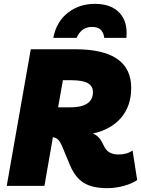

<svg xmlns="http://www.w3.org/2000/svg" viewBox="-20 -966 733 998"><path d="M669 -184 693 -30Q665 -11 622.5 0.5Q580 12 538 12Q460 12 415.5 -15.5Q371 -43 344 -107L301 -210Q292 -230 282 -240Q272 -250 255 -253L211 0H15L140 -710H371Q662 -710 662 -509Q662 -416 610 -354.5Q558 -293 463 -272Q494 -259 509 -229L523 -202Q543 -163 596 -163Q641 -163 669 -184ZM350 -549H307L282 -408H344Q463 -408 463 -487Q463 -519 436 -534Q409 -549 350 -549ZM522 -769Q519 -795 504.5 -810.5Q490 -826 458 -826Q403 -826 378 -769H257Q273 -853 332.5 -899.5Q392 -946 473 -946Q557 -946 601 -899.5Q645 -853 637 -769Z"/></svg>

Font: Livvic Black
Style: Italic
Weight: 900
Italic angle: -10°
Designer: Jacques Le Bailly, Baron von Fonthausen
Version: Version 1.001; ttfautohint (v1.8.2)